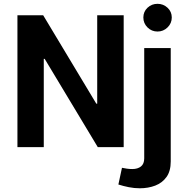

<svg xmlns="http://www.w3.org/2000/svg" viewBox="-20 -791 1011 1032"><path d="M616.3 200.7Q642.6 209.2 672.2 215.1Q701.8 221 731.4 221Q776.8 221 814.6 206.5Q852.4 192 875 160.3Q897.7 128.6 897.7 76.8V-532.8H755.2V60.4Q755.2 89.6 737.8 103.6Q720.4 117.6 690.8 117.6Q677.5 117.6 662.3 115.6Q647.1 113.5 635.6 110.9ZM750.5 -697Q750.5 -665.9 772.7 -643.7Q795 -621.5 826.7 -621.5Q857.9 -621.5 880.6 -643.7Q903.3 -665.9 903.3 -697Q903.3 -728.1 880.6 -749.3Q857.9 -770.5 826.7 -770.5Q795 -770.5 772.7 -749.3Q750.5 -728.1 750.5 -697ZM502.5 -709.1V-233.8H497.6L212 -709.1H73.7V0H215.3V-474.6H220.2L505.7 0H644.8V-709.1Z"/></svg>

Font: Estedad VF
Style: Regular
Weight: 100
Designer: Amin Abedi
Version: Version 7.3